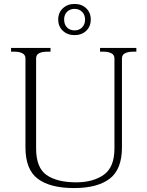

<svg xmlns="http://www.w3.org/2000/svg" viewBox="-20 -943 747 973"><path d="M275 -844Q275 -879 298.5 -901Q322 -923 358 -923Q394 -923 417 -901Q440 -879 440 -844Q440 -809 417 -787Q394 -765 358 -765Q322 -765 298.5 -787Q275 -809 275 -844ZM411 -844Q411 -868 396 -883Q381 -898 358 -898Q335 -898 320 -883.5Q305 -869 305 -844Q305 -819 319.5 -804Q334 -789 358 -789Q381 -789 396 -804Q411 -819 411 -844ZM109 -196V-647Q109 -665 93.5 -673Q78 -681 55 -681H36V-700H236V-681H217Q193 -681 178 -673Q163 -665 163 -647V-191Q163 -93 216 -56Q269 -19 367 -19Q451 -19 505.5 -57Q560 -95 560 -191V-647Q560 -665 544.5 -673Q529 -681 506 -681H487V-700H671V-681H652Q629 -681 613.5 -673Q598 -665 598 -647V-196Q598 -85 536 -37.5Q474 10 355 10Q234 10 171.5 -37Q109 -84 109 -196Z"/></svg>

Font: Taviraj ExtraLight
Style: Regular
Weight: 200
Designer: Katatrad Team
Foundry: CadsonDemak
Version: Version 1.030